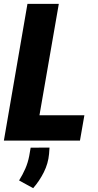

<svg xmlns="http://www.w3.org/2000/svg" viewBox="-24 -731 509 998"><path d="M414.6 -131.8 391.6 0H100.6L124 -131.8ZM281.7 -710.9 158.2 0H-3.9L118.7 -710.9ZM233.4 36.1 231 69.3Q226.6 118.7 203.9 164.1Q181.2 209.5 148.4 247.1L75.2 207Q94.2 176.3 107.7 145.5Q121.1 114.7 127.9 79.6L135.3 36.6Z"/></svg>

Font: Roboto Condensed Black
Style: Italic
Weight: 900
Italic angle: -12°
Designer: Christian Robertson
Foundry: Google
Version: Version 3.008; 2023